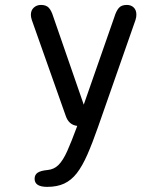

<svg xmlns="http://www.w3.org/2000/svg" viewBox="-20 -502 659 760"><path d="M166.8 237.7Q117 237.7 117 205.7Q117 189.7 129 181.6Q141 173.5 168 171Q193.8 168.7 211.8 150.7Q229.7 132.7 246.1 96.1Q262.5 59.5 283.7 2L285.7 -3.7Q252 -7.5 240 -44L106 -422.7Q102.2 -434.3 102.2 -443.2Q102.2 -461.3 113.8 -471.9Q125.5 -482.5 142.2 -482.5Q162.7 -482.5 173.1 -471.3Q183.5 -460.2 190.7 -436.5L311.5 -87.7L432.7 -434.7Q439.5 -457.3 449.8 -469.9Q460 -482.5 482 -482.5Q498.7 -482.5 509.2 -472.4Q519.8 -462.3 519.8 -444.3Q519.8 -439.8 519.1 -434.3Q518.3 -428.8 516.2 -422.5L368.3 0Q345.8 64.5 325.8 110Q305.8 155.5 284.1 183.5Q262.3 211.5 234.2 224.6Q206 237.7 166.8 237.7Z"/></svg>

Font: Sono ExtraLight
Style: Regular
Weight: 200
Designer: Tyler Finck
Foundry: Tyler Finck
Version: Version 2.112